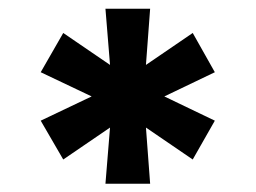

<svg xmlns="http://www.w3.org/2000/svg" viewBox="-20 -748 599 449"><path d="M226.6 -318.4 237.3 -449.7 127.9 -375 75.2 -465.8 194.3 -522.5 75.2 -579.1 127.9 -670.9 237.3 -596.2 226.6 -727.5H331.1L321.3 -596.2L430.7 -670.9L482.4 -579.1L364.3 -522.5L482.4 -465.8L430.7 -375L321.3 -449.7L331.1 -318.4Z"/></svg>

Font: Inter Tight ExtraBold
Style: Regular
Weight: 800
Designer: Rasmus Andersson
Foundry: rsms
Version: Version 3.004; ttfautohint (v1.8.4.7-5d5b)